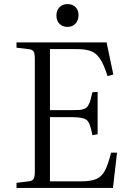

<svg xmlns="http://www.w3.org/2000/svg" viewBox="-20 -922 644 942"><path d="M256.8 -845.2Q256.8 -870.6 271.7 -886.2Q286.6 -901.9 311 -901.9Q335.9 -901.9 350.6 -887.2Q365.2 -872.6 365.2 -847.2Q365.2 -822.3 350.3 -806.2Q335.4 -790 311 -790Q286.6 -790 271.7 -805.4Q256.8 -820.8 256.8 -845.2ZM61 0V-24.9L120.1 -32.2Q138.7 -34.2 144.8 -44.4Q150.9 -54.7 150.9 -82V-633.8Q150.9 -660.2 144.8 -669.7Q138.7 -679.2 118.2 -681.2L61 -688V-713.9H502.9L536.1 -556.2L507.8 -548.8Q497.6 -579.1 489 -599.4Q480.5 -619.6 469.7 -635Q459 -650.4 448.2 -658.9Q437.5 -667.5 421.1 -672.9Q404.8 -678.2 387.2 -679.7Q369.6 -681.2 342.8 -681.2H225.1V-381.8H339.8Q358.4 -381.8 369.6 -382.6Q380.9 -383.3 390.9 -387Q400.9 -390.6 406 -395.5Q411.1 -400.4 416.5 -411.6Q421.9 -422.9 425 -435.1Q428.2 -447.3 433.1 -469.2L459 -471.2V-263.2L433.1 -258.8Q423.3 -316.9 406.7 -332Q390.1 -347.2 335 -347.2H225.1V-32.2H376Q425.8 -32.2 451.9 -43.5Q478 -54.7 493.9 -83.3Q509.8 -111.8 524.9 -172.9H554.2L534.2 0Z"/></svg>

Font: Literata Light
Style: Regular
Weight: 300
Designer: Latin by Veronika Burian and Jose Scaglione. Greek by Irene Vlachou. Cyrillic by Vera Evstafieva.
Foundry: TypeTogether
Version: Version 3.021